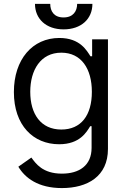

<svg xmlns="http://www.w3.org/2000/svg" viewBox="-20 -747 649 983"><path d="M296.9 215.9C427.6 215.9 532.7 156.2 532.7 15.6V-545.5H451.7V-458.8H443.2C424.7 -487.2 390.6 -552.6 284.1 -552.6C146.3 -552.6 51.1 -443.2 51.1 -275.6C51.1 -105.1 150.6 -8.5 282.7 -8.5C389.2 -8.5 423.3 -71 441.8 -100.9H448.9V9.9C448.9 100.9 384.9 142 296.9 142C197.8 142 163 89.8 140.6 59.7L73.9 106.5C108 163.7 175.1 215.9 296.9 215.9ZM294 -83.8C188.9 -83.8 134.9 -163.4 134.9 -277C134.9 -387.8 187.5 -477.3 294 -477.3C396.3 -477.3 450.3 -394.9 450.3 -277C450.3 -156.2 394.9 -83.8 294 -83.8ZM375 -727.3C375 -690.3 355.1 -657.7 305.4 -657.7C255.7 -657.7 237.2 -690.3 237.2 -727.3H159.1C159.1 -650.6 215.9 -596.6 305.4 -596.6C396.3 -596.6 453.1 -650.6 453.1 -727.3Z"/></svg>

Font: Karasuma Gothic
Style: Regular
Weight: 400
Designer: Rasmus Andersson, Ryoko Nishizuka
Foundry: Genbu
Version: Version 1.00